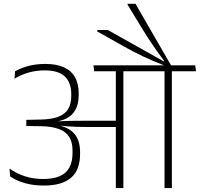

<svg xmlns="http://www.w3.org/2000/svg" viewBox="-20 -962 1022 982"><path d="M531.5 -808.5H477.5V-801L613.5 -724.5Q638.5 -710.5 662.8 -697.8Q687 -685 711.8 -673.5Q736.5 -662 762.5 -650.8Q788.5 -639.5 817.5 -628.5V-620.5H855.5V-626.5L673 -942.5H632.5V-938L703.5 -821.5Q721 -792.5 738.2 -766Q755.5 -739.5 775 -711.5Q794.5 -683.5 819.5 -650.5L817.5 -648ZM859 0V-607.5H821.5V0ZM982.5 -597.5 978.5 -628H697.5L702 -597.5ZM733.5 -597.5 730 -628H458L461.5 -597.5ZM572.5 0H611V-609H572.5ZM28.5 -99.5 32 -59.5Q65.5 -37 108.5 -25Q151.5 -13 205 -13Q296.5 -13 343 -52.5Q389.5 -92 389.5 -174.5V-185.5Q389.5 -229 373.5 -258.8Q357.5 -288.5 325.2 -305.2Q293 -322 243.5 -326.5L243 -338Q289.5 -340.5 320.5 -356.5Q351.5 -372.5 367 -402.5Q382.5 -432.5 382.5 -476V-484Q382.5 -532 364.5 -565.5Q346.5 -599 308.5 -617Q270.5 -635 211.5 -635Q166.5 -635 128 -625.2Q89.5 -615.5 57 -597.5L54 -559.5Q91.5 -581.5 129.5 -591.8Q167.5 -602 209 -602Q280 -602 312.2 -570.2Q344.5 -538.5 344.5 -480V-472Q344.5 -430.5 328.2 -404Q312 -377.5 277.5 -364.5Q243 -351.5 188 -350.5L114.5 -349V-317.5L191.5 -316.5Q245.5 -315.5 281 -302.2Q316.5 -289 333.8 -262Q351 -235 351 -192V-180.5Q351 -133.5 334 -103.8Q317 -74 283.8 -60.2Q250.5 -46.5 202 -46.5Q151.5 -46.5 109 -60Q66.5 -73.5 28.5 -99.5ZM239 -342V-322.5L280 -316L281 -320Q304.5 -317.5 326.5 -315.8Q348.5 -314 372.5 -313.2Q396.5 -312.5 424.5 -312.5H588.5V-344.5H424Q395.5 -344.5 370.8 -344.2Q346 -344 322.2 -343.5Q298.5 -343 272.5 -341.5L272 -345Z"/></svg>

Font: Anek Devanagari ExtraLight
Style: Regular
Weight: 250
Designer: Kailash Malviya (Devanagari) & Yesha Goshar (Latin)
Foundry: Ek Type
Version: Version 1.003